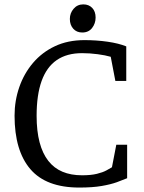

<svg xmlns="http://www.w3.org/2000/svg" viewBox="-20 -842 653 873"><path d="M340.5 10.8Q189.5 10.8 117.9 -73.1Q46.2 -157 46.2 -316Q46.2 -383.9 67.7 -445.9Q89.2 -507.9 130.3 -556.2Q171.4 -604.4 230 -632Q288.7 -659.6 364 -659.6Q419.1 -659.6 469.4 -652.3Q519.8 -645 554.1 -631.1V-474.1H504.5L483.5 -583.8Q458.9 -591 423.6 -595.6Q388.3 -600.3 353.1 -600.3Q283.9 -600.3 238 -568.8Q192.1 -537.2 169.3 -474Q146.5 -410.8 146.5 -315.5Q146.5 -246.1 160 -195Q173.5 -143.9 199.7 -110.5Q225.9 -77.1 264.2 -61.1Q302.5 -45 353.1 -45Q393.4 -45 420.5 -51.6Q447.5 -58.2 464.1 -67.3Q480.7 -76.3 489 -81.5L508.8 -184H558.1V-31.7Q539.1 -23.7 511.2 -13.5Q483.3 -3.4 441.9 3.7Q400.5 10.8 340.5 10.8ZM354 -694.2Q328.2 -694.2 312.9 -711.6Q297.6 -728.9 297.6 -755.9Q297.6 -782.2 314.7 -802.1Q331.7 -822.1 358.8 -822.1Q383.9 -822.1 399.3 -806Q414.7 -789.8 414.7 -762.4Q414.7 -735.3 398.7 -714.7Q382.8 -694.2 354 -694.2Z"/></svg>

Font: Faustina Light
Style: Regular
Weight: 300
Designer: Alfonso Garcia
Foundry: http://www.omnibus-type.com
Version: Version 1.200